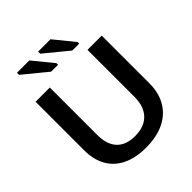

<svg xmlns="http://www.w3.org/2000/svg" viewBox="-244 -1050 1211 1211"><g transform="rotate(-45 361.0 -445.0)"><path d="M354.5 9.8Q263.2 9.8 198.5 -21.2Q133.8 -52.2 99.9 -111.6Q65.9 -170.9 65.9 -255.4V-688H192.9V-265.1Q192.9 -179.7 234.6 -135.3Q276.4 -90.8 356.9 -90.8Q439 -90.8 483.9 -137Q528.8 -183.1 528.8 -270.5V-688H655.8V-263.2Q655.8 -177.2 619.6 -116.2Q583.5 -55.2 516.1 -22.7Q448.7 9.8 354.5 9.8ZM458 -752.9 300.8 -881.8V-900.4H411.1L519.5 -767.1V-752.9ZM269.5 -752.9 112.3 -881.8V-900.4H222.2L331.1 -767.1V-752.9Z"/></g></svg>

Font: Arimo SemiBold
Style: Regular
Weight: 600
Designer: Steve Matteson
Foundry: Monotype Imaging Inc.
Version: Version 1.33